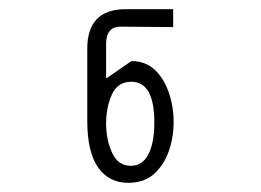

<svg xmlns="http://www.w3.org/2000/svg" viewBox="-20 -757 568 418"><path d="M259 -359Q217 -359 193.5 -392.5Q170 -426 170 -494V-651Q170 -736 252 -737H357V-698L242 -699Q211 -699 211 -661V-586L266 -624Q297 -624 317 -605Q337 -586 347.5 -555.5Q358 -525 358 -491Q358 -458 347.5 -428Q337 -398 315.5 -378.5Q294 -359 259 -359ZM265 -396Q290 -396 303 -421Q316 -446 316 -490Q316 -579 266 -579Q236 -579 223.5 -551Q211 -523 211 -488Q211 -453 224 -424.5Q237 -396 265 -396Z"/></svg>

Font: PlemolJP
Style: Regular
Weight: 400
Monospace: yes
Version: v2.0.4; ttfautohint (v1.8.4.7-5d5b-dirty) -l 6 -r 45 -G 200 